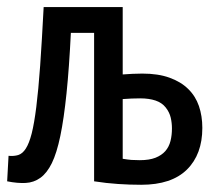

<svg xmlns="http://www.w3.org/2000/svg" viewBox="-20 -510 590 537"><path d="M460.9 -150.9C460.9 -138.2 459.6 -126.4 456.8 -115.5C454 -104.6 449.2 -95.2 442.4 -87.4C435.5 -79.6 426.4 -73.4 414.8 -68.8C403.2 -64.3 388.7 -62 371.1 -62C362 -62 354.2 -62.3 347.7 -62.7C341.1 -63.2 333 -64.3 323.2 -65.9V-232.9C333 -233.6 341.3 -234 348.1 -234.4C355 -234.7 363 -234.9 372.1 -234.9C388.7 -234.9 403 -232.8 415 -228.8C427.1 -224.7 436.6 -218.2 443.6 -209.2C450.6 -200.3 455.2 -190.8 457.5 -180.9C459.8 -171 460.9 -161 460.9 -150.9ZM323.2 -301.8V-490.2H102.1C98.8 -426.4 95.5 -371.7 92.3 -325.9C89 -280.2 85.4 -241.8 81.5 -210.7C77.6 -179.6 73.3 -154.9 68.6 -136.5C63.9 -118.1 58.4 -104.1 52.2 -94.5C46.1 -84.9 39 -78.9 31 -76.4C23 -74 14 -73.2 3.9 -74.2L0 -2.9C19.2 1 36.5 2.5 51.8 1.7C67.1 0.9 80.8 -3.9 93 -12.7C105.2 -21.5 115.9 -35.2 125 -53.7C134.1 -72.3 142 -97.6 148.7 -129.6C155.4 -161.7 161.1 -201.3 166 -248.5C170.9 -295.7 175 -352.2 178.2 -418H243.2V-2.9C266.3 0.7 288.7 3.2 310.3 4.6C331.9 6.1 353.5 6.8 375 6.8C431.3 6.8 473.9 -7.3 502.7 -35.6C531.5 -64 545.9 -102.9 545.9 -152.3C545.9 -174.5 542.7 -194.8 536.4 -213.4C530 -231.9 520 -247.9 506.3 -261.2C492.7 -274.6 475.3 -285.1 454.1 -292.7C432.9 -300.4 407.6 -304.2 377.9 -304.2C368.5 -304.2 359.4 -304 350.6 -303.5C341.8 -303 332.7 -302.4 323.2 -301.8Z"/></svg>

Font: CodeNewRoman Nerd Font Mono
Style: Regular
Weight: 400
Monospace: yes
Designer: Sam Radian
Foundry: Code New Roman
Version: Version 2.00 November 29, 2014;Nerd Fonts 3.2.1